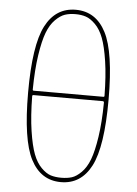

<svg xmlns="http://www.w3.org/2000/svg" viewBox="-54 -792 609 854"><g transform="rotate(5 250.0 -365.0)"><path d="M94.7 -355.5Q89.8 -355.5 89.8 -349.6Q90.8 -260.7 100.6 -195.8Q110.4 -130.9 124.5 -93.8Q138.7 -56.6 160.6 -34.7Q182.6 -12.7 203.1 -6.3Q223.6 0 250 0Q276.4 0 296.9 -6.3Q317.4 -12.7 339.4 -34.7Q361.3 -56.6 375.5 -93.8Q389.6 -130.9 399.4 -195.8Q409.2 -260.7 410.2 -349.6Q410.2 -354.5 405.3 -355.5ZM89.8 -379.9Q89.8 -375 94.7 -375H405.3Q410.2 -375 410.2 -379.9Q409.2 -468.8 399.4 -533.7Q389.6 -598.6 375.5 -635.7Q361.3 -672.9 339.4 -694.8Q317.4 -716.8 296.9 -723.6Q276.4 -730.5 250 -730.5Q223.6 -730.5 203.1 -723.6Q182.6 -716.8 160.6 -694.8Q138.7 -672.9 124.5 -635.7Q110.4 -598.6 100.6 -533.7Q90.8 -468.8 89.8 -379.9ZM384.8 -67.4Q339.8 19.5 250 19.5Q160.2 19.5 115.2 -67.4Q70.3 -154.3 70.3 -365.2Q70.3 -576.2 115.2 -663.1Q160.2 -750 250 -750Q339.8 -750 384.8 -663.1Q429.7 -576.2 429.7 -365.2Q429.7 -154.3 384.8 -67.4Z"/></g></svg>

Font: Rounded-X Mgen+ 1m thin
Style: Regular
Weight: 100
Designer: [Source Han Sans]
Ryoko NISHIZUKA  (kana & ideographs); Paul D. Hunt (Latin, Greek & Cyrillic); Wenlong ZHANG  (bopomofo
Version: Version 1.059.20150602